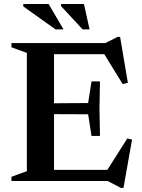

<svg xmlns="http://www.w3.org/2000/svg" viewBox="-20 -886 693 940"><path d="M469.5 -487.5 467 -354 469.5 -220.5H428L411.5 -326.5L176.5 -327.5V-380L411.5 -381.5L428 -487.5ZM606 -480.5 580.5 -474.5 479 -639.5 520.5 -620.5H172V-675H495.5L556 -705.5H568ZM493.5 -35.5 603.5 -208.5 626.5 -202.5 584.5 34H571.5L507 0H172V-54.5H527ZM36 0V-20.5L111.5 -48V-627L36 -654.5V-675H244.5V0ZM291 -742H252L94 -854.5V-866.5H218ZM418.5 -742H384.5L279 -856V-866.5H391Z"/></svg>

Font: Newsreader 24pt SemiBold
Style: Regular
Weight: 600
Designer: Hugues Gentile
Foundry: Production Type
Version: Version 1.003